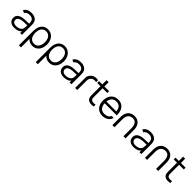

<svg xmlns="http://www.w3.org/2000/svg" viewBox="485 -2615 4780 4780"><g transform="rotate(45 2875.0 -225.0)"><path d="M495.5 -335.5V0H430V-63.5Q399 -21 347.5 -3Q296 15 224.5 15Q165.5 15 123.8 -6.5Q82 -28 61 -64.5Q40 -101 40 -145Q40 -208 76.5 -246.5Q113 -285 177.5 -302Q221.5 -313 276 -316.2Q330.5 -319.5 424 -321Q424.5 -327.5 424.5 -340Q424.5 -415 389.2 -450.2Q354 -485.5 279.5 -485.5Q233.5 -485.5 199.8 -469Q166 -452.5 147 -418.5L78 -449.5Q104.5 -500.5 155.8 -527.8Q207 -555 280.5 -555Q354.5 -555 406.2 -527Q458 -499 479.5 -447Q495.5 -409 495.5 -335.5ZM418 -175Q421.5 -200 422.5 -258.5H384.5Q328.5 -258.5 284.5 -255.2Q240.5 -252 207 -243Q113.5 -215.5 113.5 -145Q113.5 -120 125.8 -98Q138 -76 165 -62.2Q192 -48.5 233 -48.5Q285 -48.5 326.2 -63.2Q367.5 -78 392 -106.5Q416.5 -135 418 -175Z M1108 -270.5Q1108 -189 1079.5 -124Q1051 -59 996.5 -22Q942 15 868 15Q816.5 15 773.8 -4Q731 -23 699 -58V240H625.5V-270.5Q625.5 -354 653 -418.2Q680.5 -482.5 733.5 -518.8Q786.5 -555 861 -555Q933.5 -555 989.8 -517.8Q1046 -480.5 1077 -415.5Q1108 -350.5 1108 -270.5ZM1030 -270.5Q1030 -333 1011.5 -381.8Q993 -430.5 955 -458.5Q917 -486.5 861 -486.5Q806 -486.5 768.5 -459.5Q731 -432.5 712.2 -383.8Q693.5 -335 693.5 -270.5Q693.5 -206.5 712.2 -157.8Q731 -109 768.8 -81.2Q806.5 -53.5 862.5 -53.5Q917 -53.5 954.8 -81.5Q992.5 -109.5 1011.2 -158.5Q1030 -207.5 1030 -270.5Z M1700.5 -270.5Q1700.5 -189 1672 -124Q1643.5 -59 1589 -22Q1534.5 15 1460.5 15Q1409 15 1366.2 -4Q1323.5 -23 1291.5 -58V240H1218V-270.5Q1218 -354 1245.5 -418.2Q1273 -482.5 1326 -518.8Q1379 -555 1453.5 -555Q1526 -555 1582.2 -517.8Q1638.5 -480.5 1669.5 -415.5Q1700.5 -350.5 1700.5 -270.5ZM1622.5 -270.5Q1622.5 -333 1604 -381.8Q1585.5 -430.5 1547.5 -458.5Q1509.5 -486.5 1453.5 -486.5Q1398.5 -486.5 1361 -459.5Q1323.5 -432.5 1304.8 -383.8Q1286 -335 1286 -270.5Q1286 -206.5 1304.8 -157.8Q1323.5 -109 1361.2 -81.2Q1399 -53.5 1455 -53.5Q1509.5 -53.5 1547.2 -81.5Q1585 -109.5 1603.8 -158.5Q1622.5 -207.5 1622.5 -270.5Z M2236 -335.5V0H2170.5V-63.5Q2139.5 -21 2088 -3Q2036.5 15 1965 15Q1906 15 1864.2 -6.5Q1822.5 -28 1801.5 -64.5Q1780.5 -101 1780.5 -145Q1780.5 -208 1817 -246.5Q1853.5 -285 1918 -302Q1962 -313 2016.5 -316.2Q2071 -319.5 2164.5 -321Q2165 -327.5 2165 -340Q2165 -415 2129.8 -450.2Q2094.5 -485.5 2020 -485.5Q1974 -485.5 1940.2 -469Q1906.5 -452.5 1887.5 -418.5L1818.5 -449.5Q1845 -500.5 1896.2 -527.8Q1947.5 -555 2021 -555Q2095 -555 2146.8 -527Q2198.5 -499 2220 -447Q2236 -409 2236 -335.5ZM2158.5 -175Q2162 -200 2163 -258.5H2125Q2069 -258.5 2025 -255.2Q1981 -252 1947.5 -243Q1854 -215.5 1854 -145Q1854 -120 1866.2 -98Q1878.5 -76 1905.5 -62.2Q1932.5 -48.5 1973.5 -48.5Q2025.5 -48.5 2066.8 -63.2Q2108 -78 2132.5 -106.5Q2157 -135 2158.5 -175Z M2576.5 -546Q2609 -546 2631.5 -540V-471Q2606 -477 2582.5 -477Q2531.5 -477 2496.5 -451Q2463 -426.5 2451.2 -393.2Q2439.5 -360 2439.5 -320.5V0H2366V-366.5Q2366 -440.5 2447.5 -508Q2472 -527.5 2506 -536.8Q2540 -546 2576.5 -546Z M2855 -477V-198.5V-169Q2855 -144 2857 -128.8Q2859 -113.5 2866 -101.5Q2878 -78.5 2900.5 -68.5Q2923 -58.5 2957 -58.5Q2985.5 -58.5 3020.5 -64.5V0Q2980.5 8 2946 8Q2894.5 8 2856 -9.5Q2817.5 -27 2799 -64.5Q2788.5 -86 2785.2 -108.5Q2782 -131 2782 -164.5V-195.5V-477H2666.5V-540H2782V-690H2855V-540H3020.5V-477Z M3155.5 -249.5Q3160 -156.5 3206 -106Q3252 -55.5 3332.5 -55.5Q3393.5 -55.5 3436.5 -77.8Q3479.5 -100 3503.5 -150H3573.5Q3558.5 -97 3523.8 -60Q3489 -23 3440.2 -4Q3391.5 15 3335.5 15Q3257.5 15 3199 -20Q3140.5 -55 3108.8 -118.8Q3077 -182.5 3077 -267.5Q3077 -355 3108.2 -420Q3139.5 -485 3197.2 -520Q3255 -555 3332.5 -555Q3410 -555 3465.8 -520.2Q3521.5 -485.5 3551.2 -420.2Q3581 -355 3581 -265V-249.5ZM3157 -311H3504Q3496 -398.5 3453 -443Q3410 -487.5 3334.5 -487.5Q3257 -487.5 3211.2 -442Q3165.5 -396.5 3157 -311Z M4140.5 -297V0H4066.5V-275.5Q4066.5 -372 4030.8 -427.8Q3995 -483.5 3914.5 -483.5Q3863 -483.5 3826 -460Q3789 -436.5 3769.5 -392.5Q3750 -348.5 3750 -288V-146L3750.5 -122L3750 0H3676L3676.5 -288Q3676.5 -380 3709 -439.5Q3741.5 -499 3794.8 -526.2Q3848 -553.5 3912.5 -553.5Q3980 -553.5 4031.8 -523Q4083.5 -492.5 4112 -434.5Q4140.5 -376.5 4140.5 -297Z M4696 -335.5V0H4630.5V-63.5Q4599.5 -21 4548 -3Q4496.5 15 4425 15Q4366 15 4324.2 -6.5Q4282.5 -28 4261.5 -64.5Q4240.5 -101 4240.5 -145Q4240.5 -208 4277 -246.5Q4313.5 -285 4378 -302Q4422 -313 4476.5 -316.2Q4531 -319.5 4624.5 -321Q4625 -327.5 4625 -340Q4625 -415 4589.8 -450.2Q4554.5 -485.5 4480 -485.5Q4434 -485.5 4400.2 -469Q4366.5 -452.5 4347.5 -418.5L4278.5 -449.5Q4305 -500.5 4356.2 -527.8Q4407.5 -555 4481 -555Q4555 -555 4606.8 -527Q4658.5 -499 4680 -447Q4696 -409 4696 -335.5ZM4618.5 -175Q4622 -200 4623 -258.5H4585Q4529 -258.5 4485 -255.2Q4441 -252 4407.5 -243Q4314 -215.5 4314 -145Q4314 -120 4326.2 -98Q4338.5 -76 4365.5 -62.2Q4392.5 -48.5 4433.5 -48.5Q4485.5 -48.5 4526.8 -63.2Q4568 -78 4592.5 -106.5Q4617 -135 4618.5 -175Z M5290 -297V0H5216V-275.5Q5216 -372 5180.2 -427.8Q5144.5 -483.5 5064 -483.5Q5012.5 -483.5 4975.5 -460Q4938.5 -436.5 4919 -392.5Q4899.5 -348.5 4899.5 -288V-146L4900 -122L4899.5 0H4825.5L4826 -288Q4826 -380 4858.5 -439.5Q4891 -499 4944.2 -526.2Q4997.5 -553.5 5062 -553.5Q5129.5 -553.5 5181.2 -523Q5233 -492.5 5261.5 -434.5Q5290 -376.5 5290 -297Z M5548.5 -477V-198.5V-169Q5548.5 -144 5550.5 -128.8Q5552.5 -113.5 5559.5 -101.5Q5571.5 -78.5 5594 -68.5Q5616.5 -58.5 5650.5 -58.5Q5679 -58.5 5714 -64.5V0Q5674 8 5639.5 8Q5588 8 5549.5 -9.5Q5511 -27 5492.5 -64.5Q5482 -86 5478.8 -108.5Q5475.5 -131 5475.5 -164.5V-195.5V-477H5360V-540H5475.5V-690H5548.5V-540H5714V-477Z"/></g></svg>

Font: CCSD_manrope
Style: Regular
Weight: 400
Designer: Mikhail Sharanda
Foundry: Mikhail Sharanda
Version: Version 4.503